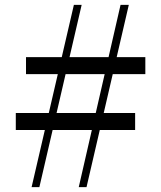

<svg xmlns="http://www.w3.org/2000/svg" viewBox="-20 -770 663 790"><path d="M110 0 284 -750H316L142 0ZM45 -235V-305H536V-235ZM87 -465V-535H578V-465ZM304 0 476 -750H510L336 0Z"/></svg>

Font: Roboto Serif 144pt
Style: Regular
Weight: 400
Version: Version 1.008